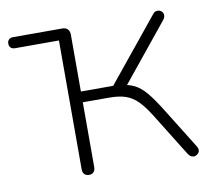

<svg xmlns="http://www.w3.org/2000/svg" viewBox="-65 -556 698 632"><g transform="rotate(-10 284.5 -240.5)"><path d="M184 6Q174 6 168.5 0Q163 -6 163 -16V-447H17Q7 -447 2 -452Q-3 -457 -3 -466Q-3 -474 2 -479Q7 -484 17 -484H180Q192 -484 198.5 -477.5Q205 -471 205 -459V-269H313L483 -478Q488 -485 494.5 -486.5Q501 -488 506.5 -486Q512 -484 515.5 -479Q519 -474 518.5 -467Q518 -460 512 -453L352 -256L333 -268Q362 -265 382 -255.5Q402 -246 421.5 -223Q441 -200 468 -156L550 -24Q554 -17 553.5 -11Q553 -5 548.5 -0.5Q544 4 538.5 5.5Q533 7 527 4.5Q521 2 516 -5L426 -150Q406 -182 388 -200Q370 -218 348 -225.5Q326 -233 293 -233H205V-16Q205 -6 199.5 0Q194 6 184 6Z"/></g></svg>

Font: Nunito ExtraLight
Style: Regular
Weight: 200
Designer: Vernon Adams
Foundry: Vernon Adams
Version: Version 3.602